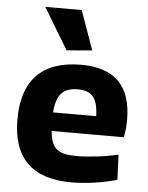

<svg xmlns="http://www.w3.org/2000/svg" viewBox="-56 -853 702 908"><g transform="rotate(5 295.0 -399.0)"><path d="M316 9Q37 9 37 -266Q37 -406 107 -477.5Q177 -549 316 -549Q554 -549 554 -308Q554 -261 545 -225H203Q206 -193 214 -172Q222 -151 237 -139Q252 -127 275.5 -122Q299 -117 332 -117Q354 -117 379.5 -119Q405 -121 431 -124Q457 -127 482 -131.5Q507 -136 528 -141L533 -22Q485 -8 428 0.5Q371 9 316 9ZM309 -432Q257 -432 232 -404.5Q207 -377 202 -313H407Q405 -378 382.5 -405Q360 -432 309 -432ZM240 -611 122 -807H295L361 -621Z"/></g></svg>

Font: Encode Sans Normal
Style: Bold
Weight: 700
Designer: Pablo Impallari, Andres Torresi
Foundry: Pablo Impallari, Andres Torresi
Version: Version 1.000; ttfautohint (v1.00) -l 8 -r 50 -G 200 -x 14 -